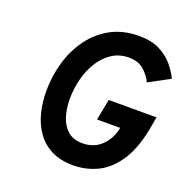

<svg xmlns="http://www.w3.org/2000/svg" viewBox="-129 -832 938 964"><g transform="rotate(20 340.0 -350.0)"><path d="M362.5 12Q293.5 12 245.2 -12.8Q197 -37.5 166.8 -80.5Q136.5 -123.5 122.8 -178.5Q109 -233.5 109 -294Q109 -374.5 131.2 -449.5Q153.5 -524.5 197.2 -583.8Q241 -643 305.2 -677.5Q369.5 -712 453.5 -712Q520 -712 564.5 -689.2Q609 -666.5 637 -632.8Q665 -599 680.5 -566L569 -506Q552 -541 522 -566.8Q492 -592.5 442.5 -592.5Q392 -592.5 353 -567Q314 -541.5 287.2 -499Q260.5 -456.5 247 -403.8Q233.5 -351 233.5 -296Q233.5 -244.5 247 -201.8Q260.5 -159 290.2 -133.5Q320 -108 368.5 -108Q426 -108 464.2 -141.8Q502.5 -175.5 517.5 -229L521 -245.5H397.5L419 -357.5H674.5L667.5 -319Q647.5 -194.5 602.2 -122.2Q557 -50 495 -19Q433 12 362.5 12Z"/></g></svg>

Font: Overpass
Style: Bold Italic
Weight: 700
Italic angle: -10°
Designer: Delve Withrington, Dave Bailey, Thomas Jockin
Foundry: Delve Fonts LLC
Version: Version 4.000; ttfautohint (v1.8.3)